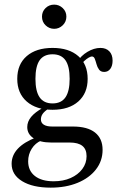

<svg xmlns="http://www.w3.org/2000/svg" viewBox="-20 -639 546 851"><path d="M204.8 192.7Q125 192.7 78.2 164.1Q31.5 135.5 31.5 87.1Q31.5 49.2 59.3 19.8Q87.1 -9.7 141.9 -30.6L162.9 -16.1Q136.3 -4.8 120.6 20.2Q104.8 45.2 104.8 75.8Q104.8 117.7 134.7 141.1Q164.5 164.5 217.7 164.5Q260.5 164.5 293.1 150Q325.8 135.5 344.8 110.1Q363.7 84.7 363.7 53.2Q363.7 22.6 345.2 7.7Q326.6 -7.3 288.7 -7.3H206.5Q158.1 -7.3 129.4 -25.8Q100.8 -44.4 100.8 -75.8Q100.8 -100 118.1 -121Q135.5 -141.9 169.4 -160.5L195.2 -157.3Q177.4 -146 169.4 -134.7Q161.3 -123.4 161.3 -109.7Q161.3 -94.4 174.2 -86.3Q187.1 -78.2 211.3 -78.2H303.2Q367.7 -78.2 401.2 -51.6Q434.7 -25 434.7 25Q434.7 74.2 405.2 112.1Q375.8 150 323.8 171.4Q271.8 192.7 204.8 192.7ZM212.9 -152.4Q140.3 -152.4 98.4 -189.1Q56.5 -225.8 56.5 -289.5Q56.5 -354 98.4 -390.3Q140.3 -426.6 212.9 -426.6Q285.5 -426.6 327 -390.3Q368.5 -354 368.5 -289.5Q368.5 -225.8 327 -189.1Q285.5 -152.4 212.9 -152.4ZM212.9 -180.6Q251.6 -180.6 270.2 -207.7Q288.7 -234.7 288.7 -289.5Q288.7 -345.2 270.2 -371.8Q251.6 -398.4 212.9 -398.4Q174.2 -398.4 155.6 -371.8Q137.1 -345.2 137.1 -289.5Q137.1 -234.7 155.6 -207.7Q174.2 -180.6 212.9 -180.6ZM441.9 -320.2Q426.6 -320.2 419 -330.6Q411.3 -341.1 407.7 -354.8Q404 -368.5 400 -378.6Q396 -388.7 387.1 -388.7Q382.3 -388.7 373 -383.5Q363.7 -378.2 353.2 -368.5Q342.7 -358.9 335.5 -346L322.6 -365.3Q338.7 -391.9 367.7 -409.3Q396.8 -426.6 425 -426.6Q450 -426.6 464.5 -411.7Q479 -396.8 479 -370.2Q479 -347.6 469 -333.9Q458.9 -320.2 441.9 -320.2ZM220.2 -511.3Q198.4 -511.3 182.3 -526.6Q166.1 -541.9 166.1 -565.3Q166.1 -587.9 181.9 -603.2Q197.6 -618.5 220.2 -618.5Q241.9 -618.5 258.1 -603.2Q274.2 -587.9 274.2 -565.3Q274.2 -542.7 258.1 -527Q241.9 -511.3 220.2 -511.3Z"/></svg>

Font: Playfair
Style: Regular
Weight: 400
Designer: Claus Eggers Sørensen
Foundry: Claus Eggers Sørensen
Version: Version 2.001;gftools[0.9.30]